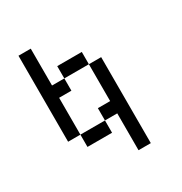

<svg xmlns="http://www.w3.org/2000/svg" viewBox="-150 -735 800 846"><g transform="rotate(-30 250.0 -312.5)"><path d="M312.5 -187.5V0H375V-437.5H312.5V-250H250V-187.5H125V-125H250V-187.5ZM125 -187.5V-375H187.5V-437.5H125V-625H62.5V-187.5ZM187.5 -437.5H312.5V-500H187.5Z"/></g></svg>

Font: CalcUnifontExMono
Style: Regular
Weight: 500
Version: Version 15.0.06